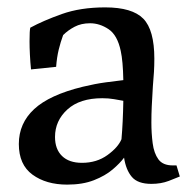

<svg xmlns="http://www.w3.org/2000/svg" viewBox="-20 -490 519 520"><path d="M162 10Q105 10 68 -17Q31 -44 31 -100Q31 -156 72.5 -194.5Q114 -233 204 -255Q237 -263 266.5 -267Q296 -271 314 -273Q313 -325 307 -352Q298 -395 274 -411Q250 -427 224 -427Q200 -427 182 -417.5Q164 -408 151 -395Q144 -376 139 -355.5Q134 -335 132 -309L64 -302Q62 -322 61 -342Q60 -362 60 -378Q60 -393 60.5 -402Q61 -411 62 -415Q97 -434 147.5 -452Q198 -470 265 -470Q338 -470 368 -439.5Q398 -409 398 -331Q398 -313 397 -295.5Q396 -278 394 -256Q392 -223 391 -202Q390 -181 390 -158Q390 -129 393.5 -102Q397 -75 409 -58.5Q421 -42 448 -42H458L467 -12Q458 -8 437 0Q416 8 390 8Q353 8 337 -11Q321 -30 316 -63Q305 -48 285 -31Q265 -14 234.5 -2Q204 10 162 10ZM129 -119Q129 -86 148 -67.5Q167 -49 202 -49Q242 -49 271 -70Q300 -91 309 -113Q313 -158 314 -217Q303 -219 288.5 -221.5Q274 -224 257 -224Q196 -224 162.5 -193.5Q129 -163 129 -119Z"/></svg>

Font: Maname
Style: Regular
Weight: 400
Designer: Pathum Egodawatta
Foundry: mooniak
Version: Version 1.000; ttfautohint (v1.8.4.7-5d5b)